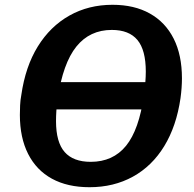

<svg xmlns="http://www.w3.org/2000/svg" viewBox="-20 -784 810 802"><path d="M624 -327H159V-441H624ZM354 -2Q262 -2 197 -37.5Q132 -73 97.5 -141Q63 -209 63 -304Q63 -323 64 -344.5Q65 -366 69 -387Q86 -506 138 -590Q190 -674 270 -719Q350 -764 450 -764Q541 -764 606 -727.5Q671 -691 705.5 -622.5Q740 -554 740 -457Q740 -438 738.5 -417Q737 -396 734 -374Q717 -257 666 -173.5Q615 -90 535 -46Q455 -2 354 -2ZM359 -108Q452 -108 506.5 -175Q561 -242 581 -386Q585 -415 587 -439.5Q589 -464 589 -485Q589 -575 554 -617Q519 -659 447 -659Q355 -659 299 -589.5Q243 -520 221 -372Q217 -346 215.5 -322Q214 -298 214 -278Q214 -190 250 -149Q286 -108 359 -108Z"/></svg>

Font: Libre Franklin SemiBold
Style: Italic
Weight: 600
Italic angle: -8°
Designer: Pablo Impallari, Rodrigo Fuenzalida, Nhung Nguyen
Foundry: Impallari Type
Version: Version 3.000